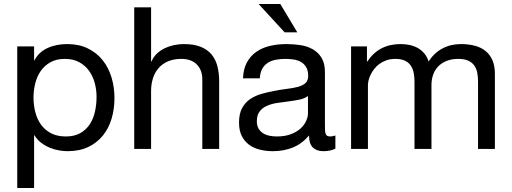

<svg xmlns="http://www.w3.org/2000/svg" viewBox="-20 -751 2579 968"><path d="M466.8 -263.2Q466.8 -299.3 457.3 -333.7Q447.8 -368.2 428.2 -395Q408.7 -421.9 378.4 -438Q348.1 -454.1 307.1 -454.1Q264.2 -454.1 233.9 -437Q203.6 -419.9 184.8 -392.3Q166 -364.7 157.5 -329.8Q148.9 -294.9 148.9 -258.8Q148.9 -221.2 158 -185.8Q167 -150.4 186.5 -123Q206.1 -95.7 237.1 -79.3Q268.1 -63 312 -63Q355.5 -63 385.3 -80.1Q415 -97.2 433.1 -125.2Q451.2 -153.3 459 -189.2Q466.8 -225.1 466.8 -263.2ZM151.9 -517.1V-446.8H153.8Q164.6 -468.3 181.4 -483.6Q198.2 -499 220 -509Q241.7 -519 266.8 -523.9Q292 -528.8 318.8 -528.8Q378.4 -528.8 423.1 -506.8Q467.8 -484.9 497.6 -447.5Q527.3 -410.2 542.2 -360.8Q557.1 -311.5 557.1 -256.8Q557.1 -201.2 542.5 -152.3Q527.8 -103.5 498.3 -67.1Q468.8 -30.8 424.6 -9.8Q380.4 11.2 320.8 11.2Q301.3 11.2 278.1 7.3Q254.9 3.4 231.9 -5.9Q209 -15.1 188.5 -30.5Q168 -45.9 153.8 -68.8H151.9V196.8H66.9V-517.1Z M741.7 -713.9V-440.9H743.7Q753.4 -464.4 771.5 -481.2Q789.6 -498 812 -508.5Q834.5 -519 859.1 -523.9Q883.8 -528.8 906.7 -528.8Q958 -528.8 992.2 -514.9Q1026.4 -501 1046.9 -476.1Q1067.4 -451.2 1076.2 -416.5Q1085 -381.8 1085 -339.8V0H1000V-350.1Q1000 -398.4 971.9 -426.3Q943.8 -454.1 894.5 -454.1Q856 -454.1 827.4 -441.9Q798.8 -429.7 779.8 -408Q760.7 -386.2 751.2 -356.4Q741.7 -326.7 741.7 -292V0H656.7V-713.9Z M1532.7 -267.1Q1516.1 -254.4 1490.7 -249Q1465.3 -243.7 1436.5 -240Q1407.7 -236.3 1378.9 -232.2Q1350.1 -228 1326.9 -218Q1303.7 -208 1289.3 -189.7Q1274.9 -171.4 1274.9 -139.2Q1274.9 -118.2 1283.2 -103.5Q1291.5 -88.9 1305.4 -79.8Q1319.3 -70.8 1337.4 -66.9Q1355.5 -63 1375 -63Q1417 -63 1446.8 -74.5Q1476.6 -85.9 1495.6 -103.5Q1514.6 -121.1 1523.7 -141.6Q1532.7 -162.1 1532.7 -180.2ZM1670.9 -2Q1648.4 11.2 1609.9 11.2Q1576.7 11.2 1557.4 -7.3Q1538.1 -25.9 1538.1 -67.9Q1502.4 -25.9 1456.3 -7.3Q1410.2 11.2 1356 11.2Q1320.8 11.2 1289.8 3.4Q1258.8 -4.4 1235.6 -21.5Q1212.4 -38.6 1198.7 -65.9Q1185.1 -93.3 1185.1 -132.8Q1185.1 -176.8 1200 -204.8Q1214.8 -232.9 1239.5 -250.2Q1264.2 -267.6 1295.7 -276.9Q1327.1 -286.1 1359.9 -292Q1395 -299.3 1426.5 -303Q1458 -306.6 1481.7 -313Q1505.4 -319.3 1519.5 -331.5Q1533.7 -343.8 1533.7 -368.2Q1533.7 -396 1523.2 -413.1Q1512.7 -430.2 1496.3 -439.2Q1480 -448.2 1459.5 -451.2Q1439 -454.1 1418.9 -454.1Q1392.1 -454.1 1369.1 -449.5Q1346.2 -444.8 1329.1 -433.6Q1312 -422.4 1301.8 -403.6Q1291.5 -384.8 1290 -356H1205.1Q1207 -403.8 1225.1 -436.8Q1243.2 -469.7 1272.9 -490.2Q1302.7 -510.7 1341.6 -519.8Q1380.4 -528.8 1423.8 -528.8Q1459 -528.8 1493.7 -523.7Q1528.3 -518.6 1555.9 -503.2Q1583.5 -487.8 1600.8 -460.2Q1618.2 -432.6 1618.2 -387.2V-121.1Q1618.2 -106 1618.7 -95Q1619.1 -84 1621.6 -76.9Q1624 -69.8 1629.4 -66.4Q1634.8 -63 1645 -63Q1650.4 -63 1657 -64.2Q1663.6 -65.4 1670.9 -67.9ZM1393.1 -731 1479 -587.9H1415L1283.7 -731Z M1830.1 -517.1V-440.9H1832Q1890.1 -528.8 1999 -528.8Q2022.9 -528.8 2045.2 -524.2Q2067.4 -519.5 2086.2 -509Q2105 -498.5 2119.1 -481.7Q2133.3 -464.8 2141.1 -440.9Q2167.5 -483.4 2209.5 -506.1Q2251.5 -528.8 2303.2 -528.8Q2341.8 -528.8 2373.5 -520.5Q2405.3 -512.2 2427.7 -494.1Q2450.2 -476.1 2462.6 -447.5Q2475.1 -418.9 2475.1 -378.9V0H2390.1V-338.9Q2390.1 -362.8 2386.2 -383.8Q2382.3 -404.8 2371.3 -420.4Q2360.4 -436 2340.8 -445.1Q2321.3 -454.1 2290 -454.1Q2258.8 -454.1 2233.6 -444.6Q2208.5 -435.1 2191.2 -418Q2173.8 -400.9 2164.6 -376.5Q2155.3 -352.1 2155.3 -321.8V0H2069.8V-338.9Q2069.8 -363.8 2065.4 -385Q2061 -406.2 2050 -421.6Q2039.1 -437 2020.3 -445.6Q2001.5 -454.1 1973.1 -454.1Q1948.2 -454.1 1928.2 -447Q1908.2 -439.9 1892.8 -428.7Q1877.4 -417.5 1866.5 -403.1Q1855.5 -388.7 1848.4 -374Q1841.3 -359.4 1838.1 -345.5Q1835 -331.5 1835 -321.8V0H1750V-517.1Z"/></svg>

Font: XB Khoramshahr
Style: Regular
Weight: 400
Designer: Behnam
Foundry: Irmug
Version: Version 8.005 2009